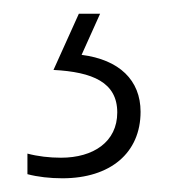

<svg xmlns="http://www.w3.org/2000/svg" viewBox="-20 -20 254 280"><path d="M185 143C185 97 154 67 99 60L126 0H95L58 82C115 85 151 100 151 144C151 187 116 210 69 210C52 210 35 208 20 204V234C35 238 53 240 71 240C141 240 185 203 185 143Z"/></svg>

Font: Noto Sans Georgian Condensed ExtraLight
Style: Regular
Weight: 200
Width: 3
Designer: Monotype Design Team, Akaki Razmadze
Foundry: Google LLC
Version: Version 2.005